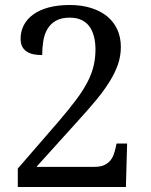

<svg xmlns="http://www.w3.org/2000/svg" viewBox="-20 -744 599 764"><path d="M460.9 -557.1Q460.9 -522 449.7 -488.8Q438.5 -455.6 417 -420.9Q395.5 -385.7 364.5 -348.1Q333.5 -310.5 293.9 -267.1L125 -80.1H356Q378.4 -80.1 393.1 -86.4Q407.7 -92.8 417 -103Q426.3 -113.3 431.4 -126.7Q436.5 -140.1 439.9 -154.8L443.8 -172.9H485.8L481 0H50.8V-73.2L217.8 -266.1Q257.3 -312.5 284.7 -349.4Q312 -386.2 328.6 -418.5Q345.2 -450.7 352.5 -481.9Q359.9 -513.2 359.9 -546.9Q359.9 -575.7 353.8 -599.1Q347.7 -622.6 335.4 -639.2Q323.2 -655.8 303.7 -664.8Q284.2 -673.8 257.8 -673.8Q224.1 -673.8 202.6 -661.6Q181.2 -649.4 168.9 -628.9Q156.7 -608.4 152.3 -581.3Q147.9 -554.2 147.9 -524.9Q129.9 -524.9 114.3 -527.8Q98.6 -530.8 86.9 -538.6Q75.2 -545.9 68.6 -558.3Q62 -570.8 62 -589.8Q62 -618.7 74.5 -643.3Q86.9 -668 111.8 -686Q136.2 -704.1 172.9 -714.1Q209.5 -724.1 257.8 -724.1Q304.7 -724.1 342.5 -712.2Q380.4 -700.2 406.7 -678.7Q433.1 -656.7 447 -626Q460.9 -595.2 460.9 -557.1Z"/></svg>

Font: Sitara
Style: Italic
Weight: 400
Italic angle: -11°
Designer: Neelakash Kshetrimayum
Foundry: Neelakash Kshetrimayum
Version: Version 1.000;PS Version 1.000;PS 1.0;hotconv 1.;hotconv 1.0